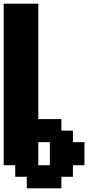

<svg xmlns="http://www.w3.org/2000/svg" viewBox="-20 -895 602 1040"><path d="M125 125H312.5V62.5H375V0H437.5V-125H375V-187.5H312.5V-250H187.5V-875H0V0H62.5V62.5H125ZM250 0H187.5V-125H250Z"/></svg>

Font: Faithful 32x
Style: Semibold
Weight: 400
Foundry: Faithful Resource Pack
Version: Version 1.0; January 27, 2023